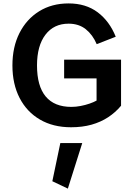

<svg xmlns="http://www.w3.org/2000/svg" viewBox="-20 -734 779 1116"><path d="M330.6 97.7 284.2 319.4 374.4 362.3 458 97.7ZM352.8 -387.3V-278.5H541.3V-149.4Q525.1 -140.3 500.7 -131.8Q476.2 -123.3 448.7 -118Q421.2 -112.7 394.7 -112.7Q296 -112.7 245.6 -173.2Q195.1 -233.8 195.1 -353.7Q195.1 -468.1 244.2 -532.3Q293.2 -596.4 378.7 -596.4Q438.4 -596.4 478.8 -564Q519.2 -531.5 542.1 -477.3L652.7 -520.5Q616.5 -610.8 547.8 -662.5Q479.1 -714.1 378.8 -714.1Q281.1 -714.1 207.5 -668.4Q133.9 -622.6 93 -541.6Q52.2 -460.6 52.2 -353.7Q52.2 -245.4 94 -164.5Q135.7 -83.6 212.3 -39Q288.9 5.7 392.9 5.7Q458.5 5.7 512 -9.3Q565.5 -24.4 608.3 -52.4Q651 -80.4 683.6 -119.4V-387.3Z"/></svg>

Font: Estedad VF
Style: Regular
Weight: 100
Designer: Amin Abedi
Version: Version 7.3